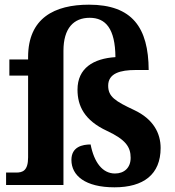

<svg xmlns="http://www.w3.org/2000/svg" viewBox="-20 -790 746 820"><path d="M469 10C593 10 666 -45 666 -158C666 -220 636 -281 553 -320C472 -358 442 -377 442 -424C442 -477 494 -491 559 -491H615C614 -672 545 -770 360 -770C213 -770 100 -713 100 -546V-536H20V-467H100V-118C100 -61 77 -53 49 -53H6V0H251V-573C251 -670 295 -714 363 -714C431 -714 472 -668 473 -546C379 -540 311 -499 311 -407C311 -338 340 -276 437 -231C516 -194 538 -163 538 -116C538 -73 510 -49 471 -49C418 -49 382 -96 367 -173C332 -173 285 -163 285 -107C285 -40 344 10 469 10Z"/></svg>

Font: Noto Serif NP Hmong
Style: Bold
Weight: 700
Designer: Dalton Maag Ltd
Foundry: Dalton Maag Ltd
Version: Version 1.001